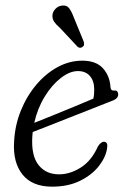

<svg xmlns="http://www.w3.org/2000/svg" viewBox="-20 -673 462 701"><path d="M371 -132Q366.5 -99.5 341.2 -67Q316 -34.5 272.5 -13Q229 8.5 170 8.5Q97.5 8.5 62 -36Q26.5 -80.5 31.5 -156.5Q34.5 -215.5 56 -268.8Q77.5 -322 112.2 -363.2Q147 -404.5 190.2 -428Q233.5 -451.5 280.5 -451.5Q330.5 -451.5 355.8 -423.8Q381 -396 383.5 -354Q385 -341.5 395 -342.5Q410 -344.5 411.5 -330Q413 -313.5 389.5 -305Q359 -293 319 -277.2Q279 -261.5 237.2 -245Q195.5 -228.5 159 -214.2Q122.5 -200 99.5 -191Q98.5 -183.5 98 -175.5Q93.5 -105 120.5 -70.8Q147.5 -36.5 195.5 -36.5Q236 -36.5 275.2 -61.5Q314.5 -86.5 337.5 -138.5Q349 -156 360 -155.5Q375 -154.5 371 -132ZM264.5 -413.5Q234.5 -413.5 202 -388.2Q169.5 -363 143.2 -320.2Q117 -277.5 105 -224.5Q132 -235 170 -250.5Q208 -266 248.2 -282.5Q288.5 -299 321 -313Q324 -326 324 -346Q324 -377 308.5 -395.2Q293 -413.5 264.5 -413.5ZM249 -610.5 285.5 -521.5Q287 -516.5 287 -511.2Q287 -506 281.5 -502Q272.5 -495 263.5 -502L199 -571Q185 -583 177.8 -593.5Q170.5 -604 171.5 -618Q172.5 -630 182 -640.2Q191.5 -650.5 205.5 -652.5Q223 -655 232 -643.5Q241 -632 249 -610.5Z"/></svg>

Font: Fraunces 72pt SuperSoft Light
Style: Italic
Weight: 300
Italic angle: -16°
Version: Version 1.000;[b76b70a41]